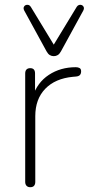

<svg xmlns="http://www.w3.org/2000/svg" viewBox="-20 -774 370 800"><path d="M106 6Q96 6 90.5 0Q85 -6 85 -16V-468Q85 -479 90.5 -484.5Q96 -490 106 -490Q116 -490 121 -484.5Q126 -479 126 -468V-371H116Q135 -430 183.5 -462Q232 -494 296 -494Q305 -494 311.5 -490.5Q318 -487 318 -477Q318 -467 313 -461.5Q308 -456 296 -455L284 -454Q210 -447 168.5 -404Q127 -361 127 -290V-16Q127 -6 122 0Q117 6 106 6ZM204 -540Q195 -540 187.5 -544.5Q180 -549 174 -560L81 -730Q77 -738 79 -744Q81 -750 86.5 -752.5Q92 -755 98 -753.5Q104 -752 108 -746L204 -588L300 -746Q304 -752 310 -753.5Q316 -755 321.5 -752.5Q327 -750 329 -744Q331 -738 327 -730L234 -560Q228 -549 220.5 -544.5Q213 -540 204 -540Z"/></svg>

Font: Nunito ExtraLight
Style: Regular
Weight: 200
Designer: Vernon Adams
Foundry: Vernon Adams
Version: Version 3.602